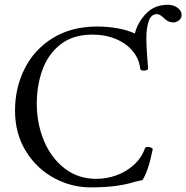

<svg xmlns="http://www.w3.org/2000/svg" viewBox="-20 -790 798 823"><path d="M44.4 -315.9Q44.4 -413.6 85.7 -495.8Q127 -578.1 206.8 -627.2Q286.6 -676.3 396.5 -676.3Q440.9 -676.3 482.9 -668.9Q521.5 -662.6 558.1 -646.5Q565.9 -679.2 587.6 -709.7Q609.4 -740.2 635.3 -754.4Q662.6 -769.5 701.2 -769.5Q714.4 -769.5 727.5 -764.2Q740.7 -758.8 749.5 -749Q758.3 -739.3 758.3 -726.1Q758.3 -711.9 747.3 -702.9Q736.3 -693.8 722.7 -693.8Q701.2 -693.8 683.1 -711.9Q665.5 -729.5 652.8 -729.5Q627.9 -729.5 617.7 -700Q607.4 -670.4 607.4 -628.4Q607.4 -582 614.7 -496.1Q615.2 -492.2 609.4 -489.7Q603.5 -487.3 596.2 -487.3Q590.3 -487.3 585.9 -489.3Q581.5 -491.2 581.1 -495.1Q576.7 -536.6 549.6 -570.1Q522.5 -603.5 477.3 -622.6Q432.1 -641.6 375.5 -641.6Q293.5 -641.6 240.2 -600.3Q187 -559.1 162.4 -491.9Q137.7 -424.8 137.7 -345.2Q137.7 -260.3 168.5 -186.5Q199.2 -112.8 257.1 -68.1Q314.9 -23.4 392.6 -23.4Q437.5 -23.4 479.7 -38.8Q522 -54.2 554.4 -83.7Q586.9 -113.3 601.6 -154.8Q604 -160.2 613.8 -160.2Q621.6 -160.2 628.4 -157Q635.3 -153.8 634.3 -149.4Q616.2 -56.6 590.3 -17.6Q571.3 -14.6 552.7 -9.3Q481.9 13.2 369.1 13.2Q285.2 13.2 210.4 -27.6Q135.7 -68.4 90.1 -143.3Q44.4 -218.3 44.4 -315.9Z"/></svg>

Font: JuniusX
Style: Regular
Weight: 400
Designer: Peter S. Baker
Foundry: Briery Creek Software
Version: Version 1.004